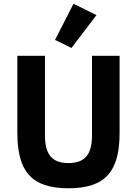

<svg xmlns="http://www.w3.org/2000/svg" viewBox="-20 -997 734 1029"><path d="M497 -916 374 -977 275 -783 363 -740ZM73 -698V-286C73 -80 147 12 347 12C547 12 621 -80 621 -286V-698H473V-270C473 -172 437 -123 347 -123C257 -123 221 -172 221 -270V-698Z"/></svg>

Font: IBM Plex Thai Looped
Style: Bold
Weight: 700
Designer: Mike Abbink, Paul van der Laan, Pieter van Rosmalen, Ben Mitchell, Mark Frömberg
Foundry: Bold Monday
Version: Version 1.0